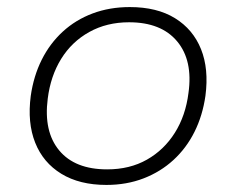

<svg xmlns="http://www.w3.org/2000/svg" viewBox="-20 -515 668 543"><path d="M281 8Q205 8 153.5 -23.5Q102 -55 79.5 -111.5Q57 -168 67 -244Q75 -300 98 -346Q121 -392 157.5 -425.5Q194 -459 242 -477Q290 -495 347 -495Q424 -495 475 -463.5Q526 -432 548.5 -376Q571 -320 561 -244Q553 -188 530 -142Q507 -96 470.5 -62.5Q434 -29 386 -10.5Q338 8 281 8ZM283 -36Q347 -36 395.5 -63.5Q444 -91 474.5 -139.5Q505 -188 513 -252Q526 -344 481 -398Q436 -452 345 -452Q282 -452 232.5 -424.5Q183 -397 153 -348.5Q123 -300 115 -236Q103 -143 147.5 -89.5Q192 -36 283 -36Z"/></svg>

Font: Nunito Sans 10pt SemiExpanded ExtraLight
Style: Italic
Weight: 250
Width: 6
Italic angle: -9°
Designer: Vernon Adams
Foundry: Vernon Adams
Version: Version 3.101;gftools[0.9.27]